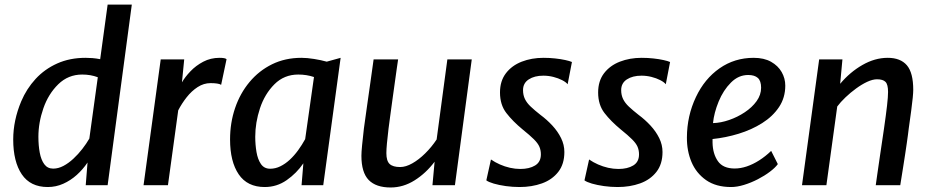

<svg xmlns="http://www.w3.org/2000/svg" viewBox="-20 -820 4124 850"><path d="M191.5 8Q114.5 8 76.5 -48.2Q38.5 -104.5 38.5 -202.5Q38.5 -287 74 -371.5Q97.5 -427 137.5 -470.5Q177.5 -514 233.2 -539Q289 -564 358.5 -564Q373 -564 389.2 -562.8Q405.5 -561.5 423.5 -558L456.5 -799.5H563.5L456.5 0H359.5L367.5 -100.5Q347 -70 319.8 -45.5Q292.5 -21 260 -6.5Q227.5 8 191.5 8ZM215.5 -73.5Q238 -73.5 260.8 -85.5Q283.5 -97.5 305 -117.5Q326.5 -137.5 344.5 -160.8Q362.5 -184 375.5 -206.5L413 -478Q381.5 -490 344 -490Q282 -490 238 -447Q194 -404 172 -340.5Q150 -277 150 -214.5Q150 -176 156 -144Q162 -112 176.2 -92.8Q190.5 -73.5 215.5 -73.5Z M615.5 0 691.5 -557H795.5L785.5 -455.5Q799 -479 823 -504.2Q847 -529.5 879.8 -546.8Q912.5 -564 952 -564Q976.5 -564 983 -558L959 -444.5Q953 -448.5 940.8 -450.2Q928.5 -452 912 -452Q882 -452 855 -434.5Q828 -417 806.2 -389.2Q784.5 -361.5 769 -331.5L723.5 0Z M1152 8Q1075 8 1036.8 -48.2Q998.5 -104.5 998.5 -202.5Q998.5 -276.5 1020.8 -341.8Q1043 -407 1084.8 -457Q1126.5 -507 1184.5 -535.5Q1242.5 -564 1314.5 -564Q1339.5 -564 1370.5 -559Q1401.5 -554 1426.5 -547L1488 -564L1411 0H1315L1323 -97Q1293 -53 1249.2 -22.5Q1205.5 8 1152 8ZM1176 -73Q1199.5 -73 1221.2 -83.8Q1243 -94.5 1262.8 -112.8Q1282.5 -131 1299.8 -154.8Q1317 -178.5 1331 -204L1370 -479Q1337.5 -490 1300.5 -490Q1238 -490 1195 -447Q1152 -404 1131 -340.8Q1110 -277.5 1110 -214.5Q1110 -179.5 1115.5 -147Q1121 -114.5 1135.2 -93.8Q1149.5 -73 1176 -73Z M1709.5 10Q1644.5 10 1612.2 -23.2Q1580 -56.5 1580 -130.5Q1580 -146 1583 -177Q1586 -208 1591 -251Q1597 -294.5 1604.5 -347.8Q1612 -401 1619.8 -455.5Q1627.5 -510 1634 -557H1742.5Q1741 -547.5 1737 -519.5Q1733 -491.5 1727.8 -453.8Q1722.5 -416 1717 -376.2Q1711.5 -336.5 1707 -302.8Q1702.5 -269 1700 -250Q1695.5 -212.5 1693 -185.5Q1690.5 -158.5 1690.5 -142Q1690.5 -107.5 1705 -94Q1719.5 -80.5 1751.5 -80.5Q1776.5 -80.5 1805.2 -96.8Q1834 -113 1862.2 -140.8Q1890.5 -168.5 1913 -202.5L1960.5 -557H2068.5L1994 0H1894.5L1904 -104Q1866 -53.5 1815.8 -21.8Q1765.5 10 1709.5 10Z M2280 8Q2249.5 8 2219.2 3.8Q2189 -0.5 2166 -7.2Q2143 -14 2133 -21.5L2153.5 -114Q2171.5 -101.5 2193 -92Q2214.5 -82.5 2237.8 -77.2Q2261 -72 2283.5 -72Q2323.5 -72 2349 -87.5Q2374.5 -103 2374.5 -136.5Q2374.5 -155 2368 -170.2Q2361.5 -185.5 2343.8 -203.2Q2326 -221 2293 -247.5Q2250 -283 2221.8 -319.5Q2193.5 -356 2193.5 -410.5Q2193.5 -461.5 2219.8 -495.8Q2246 -530 2289.8 -547Q2333.5 -564 2386 -564Q2413.5 -564 2438.2 -561.2Q2463 -558.5 2482.5 -554.2Q2502 -550 2512 -545.5L2493 -447Q2485.5 -456.5 2468.5 -465.2Q2451.5 -474 2429.8 -479.5Q2408 -485 2385.5 -485Q2346 -485 2320.8 -468.5Q2295.5 -452 2295.5 -421Q2295.5 -399 2304 -381.5Q2312.5 -364 2329.8 -347.8Q2347 -331.5 2372.5 -311.5Q2401.5 -290 2425.5 -264Q2449.5 -238 2464 -208.5Q2478.5 -179 2478.5 -147Q2478.5 -93.5 2451.5 -59Q2424.5 -24.5 2379.5 -8.2Q2334.5 8 2280 8Z M2714.5 8Q2684 8 2653.8 3.8Q2623.5 -0.5 2600.5 -7.2Q2577.5 -14 2567.5 -21.5L2588 -114Q2606 -101.5 2627.5 -92Q2649 -82.5 2672.2 -77.2Q2695.5 -72 2718 -72Q2758 -72 2783.5 -87.5Q2809 -103 2809 -136.5Q2809 -155 2802.5 -170.2Q2796 -185.5 2778.2 -203.2Q2760.5 -221 2727.5 -247.5Q2684.5 -283 2656.2 -319.5Q2628 -356 2628 -410.5Q2628 -461.5 2654.2 -495.8Q2680.5 -530 2724.2 -547Q2768 -564 2820.5 -564Q2848 -564 2872.8 -561.2Q2897.5 -558.5 2917 -554.2Q2936.5 -550 2946.5 -545.5L2927.5 -447Q2920 -456.5 2903 -465.2Q2886 -474 2864.2 -479.5Q2842.5 -485 2820 -485Q2780.5 -485 2755.2 -468.5Q2730 -452 2730 -421Q2730 -399 2738.5 -381.5Q2747 -364 2764.2 -347.8Q2781.5 -331.5 2807 -311.5Q2836 -290 2860 -264Q2884 -238 2898.5 -208.5Q2913 -179 2913 -147Q2913 -93.5 2886 -59Q2859 -24.5 2814 -8.2Q2769 8 2714.5 8Z M3216.5 8Q3150 8 3106 -22.5Q3062 -53.5 3041.2 -103Q3020.5 -152.5 3021 -211.5Q3021.5 -307.5 3061 -390.5Q3099 -471 3165.5 -517.5Q3232 -564 3316.5 -564Q3362.5 -564 3393.5 -546.5Q3424.5 -529 3440.5 -501Q3456.5 -473 3456.5 -441Q3456.5 -387.5 3428.8 -346Q3401 -304.5 3354.2 -275Q3307.5 -245.5 3250.2 -228Q3193 -210.5 3134.5 -204.5V-188.5Q3135.5 -139 3158.2 -106.5Q3181 -74 3232.5 -74Q3258.5 -74 3286 -83.2Q3313.5 -92.5 3341 -110Q3368.5 -127.5 3394 -152L3423.5 -93.5Q3412 -77.5 3388.5 -59.8Q3365 -42 3335 -26.5Q3305 -11 3274 -1.5Q3243 8 3216.5 8ZM3136.5 -275Q3171 -276 3208 -288.8Q3245 -301.5 3277.2 -323Q3309.5 -344.5 3329.5 -372.2Q3349.5 -400 3349.5 -431.5Q3349.5 -462 3335 -475Q3320.5 -488 3292.5 -488Q3271 -488 3252 -479.8Q3233 -471.5 3216 -454.5Q3182 -420.5 3161.5 -370.5Q3141 -320.5 3136.5 -275Z M3530.5 0 3606.5 -557H3709.5L3699.5 -449Q3742.5 -500.5 3797.8 -532.2Q3853 -564 3910 -564Q3966.5 -564 3994.8 -531Q4023 -498 4023 -422Q4023 -410.5 4020.8 -387.5Q4018.5 -364.5 4014 -330.2Q4009.5 -296 4003 -250.5Q4001.5 -238 3999.5 -222.5Q3997.5 -207 3994.5 -186.5Q3991.5 -166 3987.5 -139.2Q3983.5 -112.5 3978 -78.2Q3972.5 -44 3965.5 0H3857Q3859 -15 3863.8 -48.2Q3868.5 -81.5 3876 -132.2Q3883.5 -183 3893.5 -250.5Q3902.5 -313 3907 -352.5Q3911.5 -392 3911.5 -413Q3911.5 -446 3900.2 -457.5Q3889 -469 3862.5 -469Q3843.5 -469 3819.2 -457.8Q3795 -446.5 3770 -428.2Q3745 -410 3723 -389Q3701 -368 3686.5 -348.5L3638.5 0Z"/></svg>

Font: Koeln Type Sans
Style: Italic
Weight: 400
Italic angle: -7.5°
Designer: Eben Sorkin
Foundry: Eben Sorkin
Version: Version 2.001